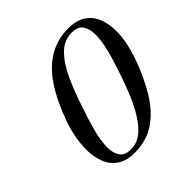

<svg xmlns="http://www.w3.org/2000/svg" viewBox="-182 -829 982 982"><g transform="rotate(-45 309.0 -337.5)"><path d="M244 8Q185 8 149 -17Q113 -42 96.5 -84.5Q80 -127 80 -177Q80 -222 89 -268Q98 -314 112 -353Q151 -462 200 -535.5Q249 -609 312 -646Q375 -683 452 -683Q514 -683 550.5 -657.5Q587 -632 602.5 -590.5Q618 -549 618 -500Q618 -457 609 -414Q600 -371 587 -334Q551 -232 504 -155Q457 -78 394 -35Q331 8 244 8ZM243 -18Q285 -18 319 -44Q353 -70 381.5 -115Q410 -160 434 -217.5Q458 -275 479 -339Q502 -405 516 -462.5Q530 -520 530 -562Q530 -603 512.5 -629Q495 -655 450 -655Q395 -655 353.5 -613.5Q312 -572 280 -502.5Q248 -433 220 -347Q196 -279 180 -217.5Q164 -156 164 -110Q164 -70 182 -44Q200 -18 243 -18Z"/></g></svg>

Font: Ibarra Real Nova Medium
Style: Italic
Weight: 500
Italic angle: -22°
Designer: Jose Maria Ribagorda & Octavio Pardo
Foundry: Octavio Pardo
Version: Version 2.000